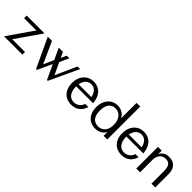

<svg xmlns="http://www.w3.org/2000/svg" viewBox="220 -1934 3125 3125"><g transform="rotate(45 1783.0 -371.0)"><path d="M36.8 0 372.1 -482.1 370.1 -439.1H58.3V-498.8H469.7L134 -16.1L127.6 -60H458.7V0Z M1034.5 9.5 797.3 -498.7 893.8 -498.8 1085.3 -88.6 1042.4 -81.2 1230.3 -498.7H1289.8L1053 9.5ZM782.5 9.5 544.8 -498.7 641.3 -498.8 827.1 -88.6 790 -81.2 908 -348.5 937.4 -284.6 801 9.5ZM949 -293.6 911.3 -341.6 981.4 -498.7H1041.7Z M1594.7 16.1Q1521.4 16.1 1467.7 -16.4Q1413.9 -49 1384.6 -107.7Q1355.3 -166.4 1355.3 -244.1Q1355.3 -323.7 1385 -384.1Q1414.8 -444.5 1468.4 -478.3Q1522.1 -512.2 1593.7 -512.2Q1661.9 -512.2 1713.3 -481.1Q1764.8 -450.1 1795.4 -392.5Q1826 -335 1831.3 -254.4H1749.3Q1745.8 -301.9 1733.4 -338.9Q1721 -375.9 1701.1 -401.5Q1681.3 -427 1654.5 -440.2Q1627.6 -453.4 1594.7 -453.4Q1559.6 -453.4 1531.5 -438.6Q1503.4 -423.8 1483.6 -396.6Q1463.8 -369.3 1453.1 -331.2Q1442.4 -293 1442.4 -246.5Q1442.4 -202.5 1452.3 -165Q1462.2 -127.6 1481.7 -100.2Q1501.1 -72.8 1530 -57.6Q1558.9 -42.5 1596.7 -42.5Q1634.6 -42.5 1665.7 -57.1Q1696.8 -71.7 1718.2 -97.3Q1739.6 -123 1748.2 -156H1820.9Q1805.4 -101.5 1774 -63.1Q1742.6 -24.6 1697.4 -4.2Q1652.2 16.1 1594.7 16.1ZM1422.1 -254.1 1410.7 -305.4H1808.9L1810.1 -254.4Z M2143.6 14.7Q2074.1 14.7 2021.9 -17.3Q1969.7 -49.3 1941 -107.6Q1912.3 -165.9 1912.3 -244.1Q1912.3 -324.6 1941.3 -385Q1970.4 -445.5 2022.2 -479.2Q2074.1 -513 2142.4 -513Q2197.3 -513 2240.4 -491Q2283.4 -469.1 2312.9 -427Q2342.4 -384.9 2355.8 -324L2328.2 -304.3V-758.4H2412.3V0H2328.6V-182.4L2357.4 -162.6Q2336.2 -74.4 2281.6 -29.9Q2227.1 14.7 2143.6 14.7ZM2153.5 -44.3Q2191.7 -44.3 2222.4 -58.2Q2253.1 -72.2 2274.9 -98Q2296.7 -123.9 2308.3 -160.3Q2319.9 -196.6 2319.9 -241.4Q2319.9 -288.6 2308.1 -327.5Q2296.2 -366.5 2274.1 -394.8Q2252.1 -423.2 2221.2 -438.5Q2190.3 -453.9 2152.3 -453.9Q2102.6 -453.9 2067.1 -430.5Q2031.6 -407.1 2012.9 -361.2Q1994.2 -315.3 1994.2 -247.9Q1994.2 -198.2 2004.8 -160Q2015.4 -121.9 2035.9 -96.2Q2056.3 -70.6 2085.9 -57.5Q2115.6 -44.3 2153.5 -44.3Z M2750.7 16.1Q2677.4 16.1 2623.7 -16.4Q2569.9 -49 2540.6 -107.7Q2511.3 -166.4 2511.3 -244.1Q2511.3 -323.7 2541 -384.1Q2570.8 -444.5 2624.4 -478.3Q2678.1 -512.2 2749.7 -512.2Q2817.9 -512.2 2869.3 -481.1Q2920.8 -450.1 2951.4 -392.5Q2982 -335 2987.3 -254.4H2905.3Q2901.8 -301.9 2889.4 -338.9Q2877 -375.9 2857.1 -401.5Q2837.3 -427 2810.5 -440.2Q2783.6 -453.4 2750.7 -453.4Q2715.6 -453.4 2687.5 -438.6Q2659.4 -423.8 2639.6 -396.6Q2619.8 -369.3 2609.1 -331.2Q2598.4 -293 2598.4 -246.5Q2598.4 -202.5 2608.3 -165Q2618.2 -127.6 2637.7 -100.2Q2657.1 -72.8 2686 -57.6Q2714.9 -42.5 2752.7 -42.5Q2790.6 -42.5 2821.7 -57.1Q2852.8 -71.7 2874.2 -97.3Q2895.6 -123 2904.2 -156H2976.9Q2961.4 -101.5 2930 -63.1Q2898.6 -24.6 2853.4 -4.2Q2808.2 16.1 2750.7 16.1ZM2578.1 -254.1 2566.7 -305.4H2964.9L2966.1 -254.4Z M3080.7 0V-498.8H3167.5L3166.8 -297.6L3144.5 -335.4Q3152.3 -393.3 3175.4 -432.7Q3198.6 -472.1 3236.8 -492.1Q3275 -512.2 3326.8 -512.2Q3389 -512.2 3431.2 -488.1Q3473.4 -464 3494.9 -416.8Q3516.5 -369.7 3516.5 -300.8V0H3429.6V-284.4Q3429.6 -343.7 3416.3 -380.7Q3403.1 -417.7 3376.3 -435Q3349.4 -452.3 3308.5 -452.3Q3276.4 -452.3 3250.3 -440.1Q3224.2 -428 3205.7 -406Q3187.2 -384.1 3177.4 -354.1Q3167.5 -324 3167.5 -287.9V0Z"/></g></svg>

Font: Russolo 10pt ExtraLight
Style: Regular
Weight: 200
Designer: Micah Stupak-Hahn
Version: Version 1.000